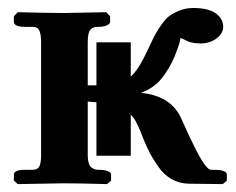

<svg xmlns="http://www.w3.org/2000/svg" viewBox="-20 -465 597 486"><path d="M311 -70.8H224.1V-206.1Q220.7 -206.5 213.1 -207Q205.6 -207.5 202.1 -208V-71.8Q202.1 -59.6 204.8 -51.5Q207.5 -43.5 212.6 -40.3Q217.8 -37.1 221.4 -36.1Q225.1 -35.2 230 -35.2Q243.2 -35.2 252.2 -32Q261.2 -28.8 261.2 -22.9V-7.8L251 1Q180.2 -1 141.1 -1L24.9 1L15.1 -7.8V-22.9Q15.1 -35.2 43.9 -35.2H63Q75.2 -35.2 79.6 -43.7Q84 -52.2 84 -71.8V-357.9Q84 -377.9 79.6 -387.5Q75.2 -397 63 -397H43.9Q15.1 -397 15.1 -410.2V-423.8L24.9 -434.1Q106 -432.1 141.1 -432.1L249 -434.1L258.8 -423.8V-410.2Q258.8 -404.3 250 -400.6Q241.2 -397 229 -397Q222.2 -397 218.3 -396Q214.4 -395 210.2 -391.4Q206.1 -387.7 204.1 -379.4Q202.1 -371.1 202.1 -357.9V-249H224.1V-357.9H311V-271Q331.1 -288.6 356 -342.8Q364.7 -361.8 369.6 -371.6Q374.5 -381.3 385.5 -397.9Q396.5 -414.6 406.7 -422.9Q417 -431.2 433.6 -438Q450.2 -444.8 469.2 -444.8Q506.8 -444.8 525.9 -431.4Q544.9 -418 544.9 -397Q544.9 -380.4 528.1 -367.7Q511.2 -355 486.8 -355Q462.4 -355 445.8 -365.2L436 -369.1Q439.5 -366.7 421.9 -321.8Q408.2 -290 388.9 -266.1Q369.6 -242.2 336.9 -230Q416 -222.2 440.9 -160.2Q482.4 -66.9 500.5 -45.4Q508.8 -35.2 514.2 -35.2H521Q554.2 -35.2 554.2 -22.9V-7.8L543.9 1L458 0Q434.1 -0.5 414.6 -11.5Q395 -22.5 380.6 -43.2Q366.2 -64 359.1 -77.9Q352.1 -91.8 342.8 -113.8Q327.6 -154.3 317.9 -167Q314.9 -170.9 311 -174.8Z"/></svg>

Font: Linux Libertine G
Style: Semibold
Weight: 600
Designer: Philipp H. Poll
Foundry: Philipp H. Poll
Version: Version 5.1.1